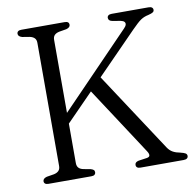

<svg xmlns="http://www.w3.org/2000/svg" viewBox="-79 -779 865 859"><g transform="rotate(-10 354.0 -350.0)"><path d="M171 -258.5 526.5 -626Q535 -634.5 536.8 -641.8Q538.5 -649 534 -654.2Q529.5 -659.5 517.5 -662L481 -668Q471.5 -670 467.2 -674.2Q463 -678.5 463 -685Q463 -692 468.2 -696Q473.5 -700 483.5 -700H650.5Q661 -700 666 -696Q671 -692 671 -685Q671 -678.5 665.5 -674.5Q660 -670.5 644 -666.5Q634 -664.5 625.8 -661.2Q617.5 -658 609.2 -652.5Q601 -647 591 -637.8Q581 -628.5 567 -614.5L184.5 -224ZM320.5 -391.5 378 -439.5 621.5 -68.5Q631.5 -53.5 645.2 -46Q659 -38.5 676.5 -35.5Q695.5 -31 701.5 -26.8Q707.5 -22.5 707.5 -15Q707.5 -8 702.2 -4Q697 0 686.5 0H491Q481 0 476 -4Q471 -8 471 -15.5Q471 -22 475.2 -26Q479.5 -30 488 -32L526.5 -37.5Q538.5 -39.5 539.5 -47.2Q540.5 -55 532.5 -67ZM209.5 -70.5Q209.5 -56.5 216.5 -48.8Q223.5 -41 237.5 -38L270 -32Q279 -29.5 283.2 -25.8Q287.5 -22 287.5 -15Q287.5 -8.5 282.8 -4.2Q278 0 267.5 0H73Q63 0 58 -4Q53 -8 53 -15Q53 -27.5 71 -32.5L104.5 -38Q118.5 -41 126 -48.8Q133.5 -56.5 133.5 -70.5V-630Q133.5 -644 126 -651.5Q118.5 -659 104.5 -662L71 -667.5Q53 -672.5 53 -685Q53 -692 58 -696Q63 -700 73 -700H269.5Q280 -700 284.8 -696Q289.5 -692 289.5 -685Q289.5 -672.5 271.5 -667.5L238.5 -662Q224.5 -659 217 -651.5Q209.5 -644 209.5 -630Z"/></g></svg>

Font: Fraunces 48pt Soft Wonky Light
Style: Regular
Weight: 300
Version: Version 1.000;[b76b70a41]